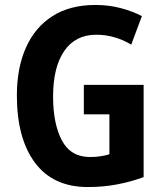

<svg xmlns="http://www.w3.org/2000/svg" viewBox="-20 -744 659 774"><path d="M318 -402H559V-30Q507 -11 451.5 -0.5Q396 10 334 10Q194 10 121 -88Q48 -186 48 -359Q48 -470 84.5 -552Q121 -634 191.5 -679Q262 -724 365 -724Q418 -724 466 -711.5Q514 -699 552 -679L509 -564Q478 -583 442 -593.5Q406 -604 368 -604Q284 -604 239 -538.5Q194 -473 194 -355Q194 -245 229.5 -178Q265 -111 343 -111Q366 -111 385 -114Q404 -117 421 -122V-283H318Z"/></svg>

Font: Noto Sans Thai Cond
Style: Bold
Weight: 700
Width: 3
Designer: Monotype Design Team
Foundry: Monotype Imaging Inc.
Version: Version 2.002; ttfautohint (v1.8.4.7-5d5b)